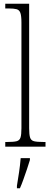

<svg xmlns="http://www.w3.org/2000/svg" viewBox="-20 -780 270 1021"><path d="M8 0V-25H19Q52 -25 68 -29Q84 -33 89 -48.5Q94 -64 94 -98V-660Q94 -695 88.5 -711Q83 -727 68.5 -731Q54 -735 27 -735H8V-760H135V-98Q135 -64 140 -48.5Q145 -33 161 -29Q177 -25 210 -25H222V0ZM70 208Q76 172 81.5 135Q87 98 90 61H139V71Q133 92 123.5 119.5Q114 147 104.5 174Q95 201 86 221H70Z"/></svg>

Font: Noto Serif Myanmar Condensed ExtraLight
Style: Regular
Weight: 200
Width: 3
Designer: Ben Mitchell and the Monotype Design Team
Foundry: Monotype Imaging Inc.
Version: Version 2.106; ttfautohint (v1.8.4.7-5d5b)